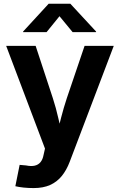

<svg xmlns="http://www.w3.org/2000/svg" viewBox="-20 -775 626 1002"><path d="M60.1 196.8 82.5 85.4 116.2 88.4Q142.1 93.8 160.9 89.6Q179.7 85.4 191.4 71.3Q203.1 57.1 207.5 32.7L214.8 0.5L12.2 -535.6H166L255.9 -262.2Q272.5 -210.9 283.9 -160.2Q295.4 -109.4 308.6 -55.2H272.5Q285.6 -109.4 298.8 -160.6Q312 -211.9 328.6 -262.2L421.4 -535.6H573.7L343.8 69.3Q327.1 113.3 302.2 143.8Q277.3 174.3 241.5 190.4Q205.6 206.5 155.8 206.5Q128.4 206.5 103.3 203.9Q78.1 201.2 60.1 196.8ZM223.1 -607.4H100.6V-610.4L233.9 -755.4H347.2L481.4 -610.4V-607.4H358.9L290.5 -690.4Z"/></svg>

Font: Inter 20pt
Style: Bold
Weight: 700
Version: Version 4.001;git-66647c0bb